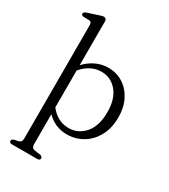

<svg xmlns="http://www.w3.org/2000/svg" viewBox="-230 -843 1046 1186"><g transform="rotate(30 293.5 -250.5)"><path d="M171.5 -712.5V-399.5Q205.5 -435.5 247 -455Q288.5 -474.5 334 -474.5Q394 -474.5 440.5 -444.5Q487 -414.5 513.5 -361.5Q540 -308.5 540 -240Q540 -162.5 509.5 -106.2Q479 -50 427.8 -19.5Q376.5 11 314 11Q272.5 11 236 -4.8Q199.5 -20.5 171.5 -49.5V166Q171.5 192 196 196L235.5 201.5Q253.5 206 253.5 218.5Q253.5 233.5 233 233.5H54.5Q34.5 233.5 34.5 218.5Q34.5 207 52.5 201.5L77.5 196.5Q101.5 191 101.5 166V-645.5Q101.5 -667.5 83 -669L43 -670Q26.5 -672 26.5 -683.5Q26.5 -695 45 -701.5L116 -724.5Q127.5 -728.5 136.2 -731Q145 -733.5 151.5 -733.5Q171.5 -733.5 171.5 -712.5ZM309 -432Q269.5 -432 234.8 -413.5Q200 -395 171.5 -361.5V-98Q226 -28.5 305.5 -28.5Q372.5 -28.5 418.8 -81.2Q465 -134 465 -232.5Q465 -327.5 420.8 -379.8Q376.5 -432 309 -432Z"/></g></svg>

Font: Fraunces 9pt S050 Light
Style: Regular
Weight: 300
Version: Version 1.000; ttfautohint (v1.8.3)